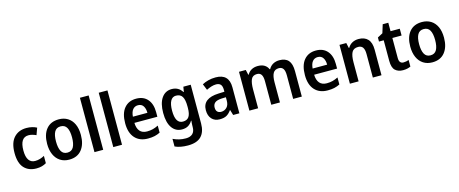

<svg xmlns="http://www.w3.org/2000/svg" viewBox="-50 -1557 6198 2593"><g transform="rotate(-15 3049.0 -260.0)"><path d="M280 10Q172 10 109 -57.5Q46 -125 46 -268Q46 -410 111.5 -481.5Q177 -553 287 -553Q329 -553 365.5 -544Q402 -535 430 -520L395 -424Q369 -436 342 -443.5Q315 -451 289 -451Q170 -451 170 -269Q170 -180 200.5 -136Q231 -92 288 -92Q324 -92 357 -102Q390 -112 419 -128V-26Q391 -9 357 0.5Q323 10 280 10Z M975 -272Q975 -143 914 -66.5Q853 10 738 10Q666 10 613 -24.5Q560 -59 531.5 -122.5Q503 -186 503 -272Q503 -404 564.5 -478.5Q626 -553 740 -553Q810 -553 863 -520.5Q916 -488 945.5 -425.5Q975 -363 975 -272ZM627 -272Q627 -184 653.5 -136Q680 -88 739 -88Q798 -88 824.5 -136Q851 -184 851 -272Q851 -361 824.5 -408Q798 -455 739 -455Q680 -455 653.5 -408Q627 -361 627 -272Z M1214 0H1092V-760H1214Z M1477 0H1355V-760H1477Z M1821 -552Q1923 -552 1979.5 -486.5Q2036 -421 2036 -307V-242H1715Q1717 -166 1751.5 -126Q1786 -86 1852 -86Q1896 -86 1933 -95.5Q1970 -105 2010 -125V-27Q1973 -8 1933 1Q1893 10 1839 10Q1724 10 1658.5 -62Q1593 -134 1593 -268Q1593 -406 1654 -479Q1715 -552 1821 -552ZM1822 -460Q1777 -460 1749.5 -427Q1722 -394 1717 -328H1920Q1920 -386 1896 -423Q1872 -460 1822 -460Z M2318 -553Q2413 -553 2463 -473H2468L2480 -543H2583V-2Q2583 116 2523 178Q2463 240 2336 240Q2229 240 2156 206V99Q2197 119 2240 129.5Q2283 140 2334 140Q2395 140 2428 109Q2461 78 2461 16V1Q2461 -13 2462.5 -34.5Q2464 -56 2466 -72H2461Q2437 -32 2402 -11Q2367 10 2316 10Q2227 10 2176 -62.5Q2125 -135 2125 -270Q2125 -404 2176.5 -478.5Q2228 -553 2318 -553ZM2351 -452Q2301 -452 2275 -405Q2249 -358 2249 -268Q2249 -89 2354 -89Q2412 -89 2438.5 -128Q2465 -167 2465 -250V-273Q2465 -366 2438.5 -409Q2412 -452 2351 -452Z M2932 -552Q3118 -552 3118 -364V0H3031L3009 -74H3005Q2975 -31 2939 -10.5Q2903 10 2843 10Q2773 10 2732 -34.5Q2691 -79 2691 -157Q2691 -323 2916 -331L2998 -334V-359Q2998 -413 2976.5 -436Q2955 -459 2914 -459Q2881 -459 2846.5 -448Q2812 -437 2778 -420L2743 -506Q2781 -527 2829 -539.5Q2877 -552 2932 -552ZM2941 -255Q2872 -252 2843.5 -228Q2815 -204 2815 -161Q2815 -121 2834.5 -102Q2854 -83 2887 -83Q2934 -83 2966 -115.5Q2998 -148 2998 -209V-257Z M3824 -553Q3908 -553 3949.5 -505.5Q3991 -458 3991 -356V0H3870V-329Q3870 -393 3850 -422Q3830 -451 3790 -451Q3732 -451 3708.5 -408Q3685 -365 3685 -282V0H3564V-330Q3564 -392 3544.5 -421.5Q3525 -451 3484 -451Q3423 -451 3401.5 -403Q3380 -355 3380 -266V0H3258V-543H3353L3369 -472H3375Q3396 -511 3434 -532Q3472 -553 3522 -553Q3578 -553 3614 -531Q3650 -509 3667 -469H3674Q3697 -511 3736 -532Q3775 -553 3824 -553Z M4334 -552Q4436 -552 4492.5 -486.5Q4549 -421 4549 -307V-242H4228Q4230 -166 4264.5 -126Q4299 -86 4365 -86Q4409 -86 4446 -95.5Q4483 -105 4523 -125V-27Q4486 -8 4446 1Q4406 10 4352 10Q4237 10 4171.5 -62Q4106 -134 4106 -268Q4106 -406 4167 -479Q4228 -552 4334 -552ZM4335 -460Q4290 -460 4262.5 -427Q4235 -394 4230 -328H4433Q4433 -386 4409 -423Q4385 -460 4335 -460Z M4931 -553Q5014 -553 5059.5 -505Q5105 -457 5105 -357V0H4984V-329Q4984 -390 4963.5 -420.5Q4943 -451 4898 -451Q4834 -451 4809.5 -405Q4785 -359 4785 -266V0H4663V-543H4758L4774 -470H4780Q4803 -511 4842.5 -532Q4882 -553 4931 -553Z M5439 -90Q5458 -90 5477 -94Q5496 -98 5512 -104V-12Q5491 -2 5464.5 4Q5438 10 5405 10Q5338 10 5297 -27.5Q5256 -65 5256 -161V-448H5190V-505L5263 -544L5299 -661H5377V-543H5506V-448H5377V-167Q5377 -90 5439 -90Z M6052 -272Q6052 -143 5991 -66.5Q5930 10 5815 10Q5743 10 5690 -24.5Q5637 -59 5608.5 -122.5Q5580 -186 5580 -272Q5580 -404 5641.5 -478.5Q5703 -553 5817 -553Q5887 -553 5940 -520.5Q5993 -488 6022.5 -425.5Q6052 -363 6052 -272ZM5704 -272Q5704 -184 5730.5 -136Q5757 -88 5816 -88Q5875 -88 5901.5 -136Q5928 -184 5928 -272Q5928 -361 5901.5 -408Q5875 -455 5816 -455Q5757 -455 5730.5 -408Q5704 -361 5704 -272Z"/></g></svg>

Font: Noto Sans Georgian SemiCondensed SemiBold
Style: Regular
Weight: 600
Width: 4
Designer: Monotype Design Team, Akaki Razmadze
Foundry: Google LLC
Version: Version 2.005; ttfautohint (v1.8.4.7-5d5b)